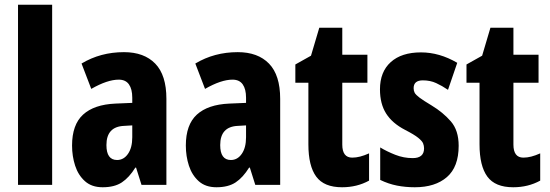

<svg xmlns="http://www.w3.org/2000/svg" viewBox="-20 -780 2319 810"><path d="M200 0H56V-760H200Z M503 -560Q588 -560 635 -511.5Q682 -463 682 -363V0H577L554 -73H551Q525 -31 494 -10.5Q463 10 413 10Q367 10 338.5 -15.5Q310 -41 297 -81Q284 -121 284 -166Q284 -254 330.5 -296.5Q377 -339 467 -343L538 -346V-368Q538 -404 524 -424Q510 -444 481 -444Q433 -444 365 -405L324 -512Q404 -560 503 -560ZM504 -249Q429 -246 429 -168Q429 -105 474 -105Q502 -105 520 -131Q538 -157 538 -201V-251Z M983 -560Q1068 -560 1115 -511.5Q1162 -463 1162 -363V0H1057L1034 -73H1031Q1005 -31 974 -10.5Q943 10 893 10Q847 10 818.5 -15.5Q790 -41 777 -81Q764 -121 764 -166Q764 -254 810.5 -296.5Q857 -339 947 -343L1018 -346V-368Q1018 -404 1004 -424Q990 -444 961 -444Q913 -444 845 -405L804 -512Q884 -560 983 -560ZM984 -249Q909 -246 909 -168Q909 -105 954 -105Q982 -105 1000 -131Q1018 -157 1018 -201V-251Z M1466 -115Q1482 -115 1499.5 -119.5Q1517 -124 1537 -133V-18Q1486 10 1423 10Q1347 10 1314 -35Q1281 -80 1281 -171V-431H1226V-508L1292 -545L1327 -663H1424V-549H1530V-431H1424V-170Q1424 -115 1466 -115Z M1915 -165Q1915 -76 1865.5 -33Q1816 10 1730 10Q1691 10 1655 3Q1619 -4 1584 -21V-158Q1612 -141 1647.5 -127Q1683 -113 1721 -113Q1769 -113 1769 -154Q1769 -165 1765 -175Q1761 -185 1744.5 -198.5Q1728 -212 1689 -232Q1635 -260 1609 -301Q1583 -342 1583 -403Q1583 -477 1628.5 -518Q1674 -559 1756 -559Q1834 -559 1909 -515L1870 -401Q1845 -418 1820 -429.5Q1795 -441 1764 -441Q1725 -441 1725 -408Q1725 -397 1729.5 -388.5Q1734 -380 1750 -368Q1766 -356 1801 -335Q1849 -306 1882 -268Q1915 -230 1915 -165Z M2188 -115Q2204 -115 2221.5 -119.5Q2239 -124 2259 -133V-18Q2208 10 2145 10Q2069 10 2036 -35Q2003 -80 2003 -171V-431H1948V-508L2014 -545L2049 -663H2146V-549H2252V-431H2146V-170Q2146 -115 2188 -115Z"/></svg>

Font: Noto Sans Sinhala ExtraCondensed ExtraBold
Style: Regular
Weight: 800
Width: 2
Designer: Jelle Bosma - Monotype Design Team
Foundry: Monotype Imaging Inc.
Version: Version 2.006; ttfautohint (v1.8.4.7-5d5b)